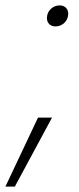

<svg xmlns="http://www.w3.org/2000/svg" viewBox="-89 -541 293 712"><path d="M-34 151 104 -105H52L-69 151ZM85 -474C85 -455 98 -443 117 -443C142 -443 164 -463 164 -490C164 -509 151 -521 132 -521C107 -521 85 -501 85 -474Z"/></svg>

Font: Momo Neue ExtLt
Style: Italic
Weight: 200
Italic angle: -10°
Designer: Ninad Kale (Devanagari), Jonny Pinhorn (Latin)
Foundry: Indian Type Foundry
Version: 4.004